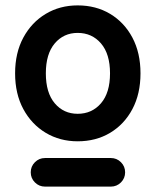

<svg xmlns="http://www.w3.org/2000/svg" viewBox="-20 -806 577 712"><path d="M268 -282Q202 -282 149.5 -313.5Q97 -345 66.5 -401.5Q36 -458 36 -534Q36 -610 66.5 -666.5Q97 -723 149.5 -754.5Q202 -786 268 -786Q336 -786 388.5 -754.5Q441 -723 471 -666.5Q501 -610 501 -534Q501 -458 471 -401.5Q441 -345 388.5 -313.5Q336 -282 268 -282ZM268 -384Q321 -384 354.5 -423Q388 -462 388 -534Q388 -606 354.5 -645Q321 -684 268 -684Q216 -684 183 -645Q150 -606 150 -534Q150 -462 183 -423Q216 -384 268 -384ZM147 -114Q125 -114 109.5 -129.5Q94 -145 94 -167Q94 -189 109.5 -204.5Q125 -220 147 -220H391Q413 -220 428.5 -204.5Q444 -189 444 -167Q444 -145 428.5 -129.5Q413 -114 391 -114Z"/></svg>

Font: Zen Maru Gothic
Style: Bold
Weight: 700
Designer: Yoshimichi Ohira
Foundry: Positype
Version: Version 1.001